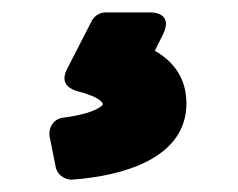

<svg xmlns="http://www.w3.org/2000/svg" viewBox="-20 -48 384 310"><path d="M88 64C75 90 98 97 104 99C147 110 146 120 146 121C146 121 137 135 82 142C65 144 58 160 60 172L70 222C72 233 84 243 97 242C180 236 281 207 281 119C281 78 260 51 230 34L243 8C262 -31 220 -28 220 -28H150C141 -28 132 -22 128 -14Z"/></svg>

Font: Falling Sky
Style: Blk
Weight: 900
Designer: Paul D. Hunt
Foundry: Adobe Systems Incorporated
Version: Version 1.02